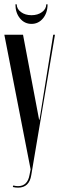

<svg xmlns="http://www.w3.org/2000/svg" viewBox="-21 -858 273 884"><path d="M159 -307H161L224 -698H232L123 -52Q114 6 62 6Q50 6 38 3L40 -4Q52 -1 62 -1Q106 -1 115 -53L120 -78L-1 -698H85ZM192 -838H198Q198 -799 177 -773.5Q156 -748 124 -748Q92 -748 71 -773.5Q50 -799 50 -838H56Q56 -817 75.5 -802.5Q95 -788 124 -788Q153 -788 172.5 -802.5Q192 -817 192 -838Z"/></svg>

Font: Moniqa SemBd Narrow Display
Style: Regular
Weight: 600
Width: 4
Designer: Rajesh Rajput
Foundry: Rajesh Rajput
Version: Version 1.000